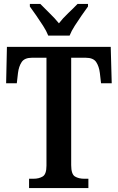

<svg xmlns="http://www.w3.org/2000/svg" viewBox="-20 -951 596 971"><path d="M127 0V-47H149Q177 -47 196 -58.5Q215 -70 215 -113V-659H142Q104 -659 89.5 -637Q75 -615 71 -582L65 -530H11L15 -714H540L545 -530H491L485 -582Q481 -615 466.5 -637Q452 -659 413 -659H340V-116Q340 -70 359 -58.5Q378 -47 406 -47H427V0ZM224 -771Q215 -794 198 -820.5Q181 -847 163 -873Q145 -899 131 -918V-931H184Q204 -910 231 -884Q258 -858 278 -833Q297 -858 324.5 -884Q352 -910 372 -931H425V-918Q411 -899 393 -873Q375 -847 358 -820.5Q341 -794 332 -771Z"/></svg>

Font: Noto Serif Khmer Condensed SemiBold
Style: Regular
Weight: 600
Width: 3
Designer: Danh Hong and the Monotype Design Team
Foundry: Monotype Imaging Inc.
Version: Version 2.004; ttfautohint (v1.8.4.7-5d5b)